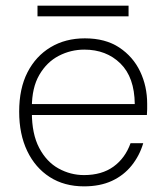

<svg xmlns="http://www.w3.org/2000/svg" viewBox="-20 -649 584 681"><path d="M278 12Q208 12 156.5 -21Q105 -54 76.5 -113.5Q48 -173 48 -253Q48 -335 77.5 -392.5Q107 -450 159.5 -481.5Q212 -513 281 -513Q354 -513 403 -480.5Q452 -448 477 -395.5Q502 -343 502 -281Q502 -271 502 -262Q502 -253 501 -241H80V-280H458Q457 -375 407 -424Q357 -473 279 -473Q231 -473 188.5 -451Q146 -429 119.5 -383.5Q93 -338 93 -268V-250Q93 -174 119 -124.5Q145 -75 187.5 -51.5Q230 -28 278 -28Q341 -28 382.5 -58Q424 -88 443 -141H488Q475 -97 447 -62Q419 -27 377 -7.5Q335 12 278 12ZM113 -591V-629H436V-591Z"/></svg>

Font: DM Sans 18pt ExtraLight
Style: Regular
Weight: 250
Designer: Colophon Foundry, Jonny Pinhorn
Foundry: Colophon Foundry
Version: Version 4.004;gftools[0.9.30]